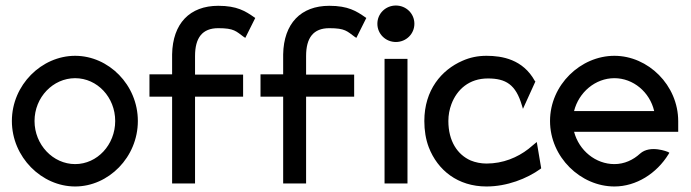

<svg xmlns="http://www.w3.org/2000/svg" viewBox="-20 -664 2503 695"><path d="M23 -226C23 -95 131 11 252 11C373 11 479 -95 479 -226C479 -357 373 -462 252 -462C131 -462 23 -357 23 -226ZM105 -226C105 -312 172 -381 252 -381C332 -381 397 -312 397 -226C397 -140 332 -70 252 -70C172 -70 105 -140 105 -226Z M521 -314H603V0H686V-314H860V-394H686V-461C686 -527 712 -562 770 -562C828 -562 834 -551 863 -530L868 -527L904 -599L901 -601C868 -624 838 -643 770 -643C667 -643 605 -579 603 -467V-395H521Z M923 -314H1005V0H1088V-314H1262V-394H1088V-461C1088 -527 1114 -562 1172 -562C1230 -562 1236 -551 1265 -530L1270 -527L1306 -599L1303 -601C1270 -624 1240 -643 1172 -643C1069 -643 1007 -579 1005 -467V-395H923Z M1346 -578C1346 -541 1376 -512 1413 -512C1450 -512 1480 -541 1480 -578C1480 -615 1450 -644 1413 -644C1376 -644 1346 -615 1346 -578ZM1372 0H1455V-451H1372Z M1516 -226C1516 -192 1521 -160 1532 -131C1564 -48 1637 11 1741 11C1815 11 1887 -17 1937 -53L1939 -55L1923 -150L1893 -125C1853 -94 1801 -72 1741 -72C1721 -72 1701 -76 1684 -83C1636 -104 1603 -153 1603 -226C1603 -248 1607 -268 1614 -287C1634 -340 1678 -380 1746 -380C1811 -380 1847 -358 1869 -283L1873 -270L1918 -369L1916 -371C1873 -449 1798 -462 1741 -462C1709 -462 1681 -456 1654 -444C1578 -411 1516 -338 1516 -226Z M1971 -226C1971 -95 2082 11 2204 11C2283 11 2357 -36 2400 -106L2403 -111L2398 -114C2398 -114 2334 -141 2297 -108C2272 -85 2240 -70 2204 -70C2136 -70 2076 -119 2058 -187H2435V-225C2435 -356 2326 -462 2204 -462C2082 -462 1971 -357 1971 -226ZM2058 -262C2075 -330 2135 -381 2204 -381C2272 -381 2332 -331 2348 -262Z"/></svg>

Font: Charger Pro
Style: BdNar
Weight: 700
Designer: Jasper
Foundry: Cannot Into Space Fonts
Version: Version 1.09